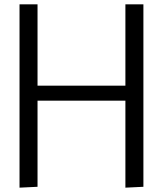

<svg xmlns="http://www.w3.org/2000/svg" viewBox="-20 -861 751 885"><path d="M70 4V-841H153V-466H558V-841H641V0L558 4V-397H153V0Z"/></svg>

Font: Matangi Medium
Style: Regular
Weight: 500
Designer: Prashant Pant
Foundry: The Graphic Ant
Version: Version 3.002